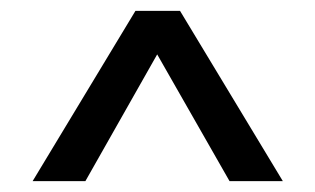

<svg xmlns="http://www.w3.org/2000/svg" viewBox="-20 -860 580 353"><path d="M311 -840 500 -527H402L269 -760L137 -527H40L229 -840Z"/></svg>

Font: Firava
Style: Regular
Weight: 400
Designer: Carrois Corporate & Edenspiekermann AG
Foundry: Greg Finn Gibson
Version: Version 5.000